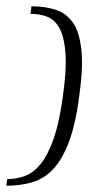

<svg xmlns="http://www.w3.org/2000/svg" viewBox="-36 -544 312 611"><path d="M64 -524Q107 -524 141 -513Q175 -502 196 -472Q217 -442 223 -385Q229 -328 216 -237Q204 -145 182 -89Q160 -33 131 -3.5Q102 26 65 36.5Q28 47 -16 47L-13 26Q17 26 44.5 15.5Q72 5 94.5 -23.5Q117 -52 135 -103.5Q153 -155 164 -237Q176 -321 172.5 -372.5Q169 -424 154.5 -452Q140 -480 116 -490Q92 -500 61 -500Z"/></svg>

Font: Genos Thin Light
Style: Italic
Weight: 300
Italic angle: -8°
Version: Version 1.010